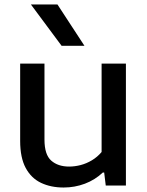

<svg xmlns="http://www.w3.org/2000/svg" viewBox="-20 -828 658 857"><path d="M264 9Q207 9 163.2 -11.8Q119.5 -32.5 94.8 -78.2Q70 -124 70 -199V-544H178.5V-205Q178.5 -137.5 208.8 -111Q239 -84.5 288.5 -84.5Q313.5 -84.5 339.8 -91.2Q366 -98 390.2 -112.5Q414.5 -127 433.5 -149.5V-544H542V0H452L445 -58H439Q404 -25 358.8 -8Q313.5 9 264 9ZM255 -623.5 118 -808H236.5L357 -623.5Z"/></svg>

Font: Encode Sans SemiExpanded Medium
Style: Regular
Weight: 500
Width: 6
Designer: Multiple Designers
Foundry: Impallari Type
Version: Version 3.002